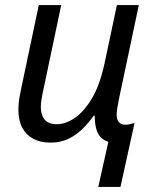

<svg xmlns="http://www.w3.org/2000/svg" viewBox="-20 -556 609 762"><path d="M410 7Q392 1 380 -11Q368 -23 362 -44.5Q356 -66 356 -97H352Q334 -71 309 -46Q284 -21 252.5 -5.5Q221 10 180 10Q141 10 112.5 -5Q84 -20 68.5 -49Q53 -78 53 -121Q53 -144 56.5 -165Q60 -186 65 -209L134 -536H223L152 -199Q147 -177 144.5 -160.5Q142 -144 142 -131Q142 -100 157 -81.5Q172 -63 206 -63Q239 -63 275.5 -87Q312 -111 344 -164Q376 -217 395 -305L444 -536H531L451 -158Q447 -138 445 -124Q443 -110 443 -98Q443 -82 451.5 -71.5Q460 -61 478 -61Q486 -61 495 -63Q504 -65 514 -68L458 186H370Z"/></svg>

Font: Noto Sans Display
Style: Italic
Weight: 400
Italic angle: -12°
Designer: Monotype Design Team
Foundry: Monotype Imaging Inc.
Version: Version 2.003